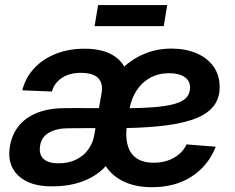

<svg xmlns="http://www.w3.org/2000/svg" viewBox="-20 -742 945 773"><path d="M188 8.3Q98.6 8.3 53 -35.6Q7.3 -79.6 20 -153.3Q27.3 -198.2 53.5 -232.4Q79.6 -266.6 126.2 -286.4Q172.9 -306.2 240.7 -306.6Q266.6 -307.1 290.8 -306.9Q314.9 -306.6 341.6 -306.6Q368.2 -306.6 401.4 -306.6L391.6 -226.1Q357.9 -226.1 323 -226.1Q288.1 -226.1 255.4 -225.6Q209 -225.6 178 -208.3Q147 -190.9 141.6 -156.2Q135.7 -120.6 155 -102.5Q174.3 -84.5 215.3 -84.5Q256.3 -84.5 286.6 -99.6Q316.9 -114.7 335.2 -140.1Q353.5 -165.5 358.9 -195.3L388.7 -365.7Q396 -406.7 375.2 -427.7Q354.5 -448.7 304.2 -448.7Q274.9 -448.7 251.2 -439.7Q227.5 -430.7 211.4 -413.8Q195.3 -397 189 -373.5L69.8 -378.4Q82 -428.2 116.5 -465.8Q150.9 -503.4 203.1 -524.7Q255.4 -545.9 320.3 -545.9Q384.8 -545.9 426.5 -524.2Q468.3 -502.4 485.6 -463.1Q502.9 -423.8 494.1 -371.1L457.5 -149.9L449.2 -146.5Q433.1 -100.1 398.4 -65.4Q363.8 -30.8 311 -11.2Q258.3 8.3 188 8.3ZM591.8 11.7Q519 11.7 467.8 -16.4Q416.5 -44.4 391.6 -98.6Q366.7 -152.8 372.1 -230.5Q375.5 -299.3 399.4 -357.2Q423.3 -415 463.1 -457.3Q502.9 -499.5 555.7 -522.9Q608.4 -546.4 670.4 -546.4Q726.6 -546.4 770.5 -527.8Q814.5 -509.3 839.4 -474.6Q864.3 -439.9 864.3 -391.1Q864.3 -342.8 836.4 -310.5Q808.6 -278.3 753.2 -259.8Q697.8 -241.2 616 -233.4Q534.2 -225.6 425.8 -225.6L439 -305.7Q531.2 -305.7 590.8 -309.8Q650.4 -314 684.1 -324Q717.8 -334 731.4 -350.1Q745.1 -366.2 745.1 -390.1Q745.1 -417.5 722.4 -432.4Q699.7 -447.3 660.6 -447.3Q618.7 -447.3 585.2 -429.2Q551.8 -411.1 530 -377.9Q508.3 -344.7 500.5 -299.3Q497.1 -279.3 494.1 -261.5Q491.2 -243.7 489.7 -229.2Q488.3 -214.8 488.3 -204.6Q488.3 -146 516.1 -116.5Q543.9 -86.9 598.6 -86.9Q646 -86.9 680.9 -107.2Q715.8 -127.4 731 -160.6L848.6 -151.4Q819.3 -75.7 752.7 -32Q686 11.7 591.8 11.7ZM653.3 -721.7 639.2 -636.7H360.8L375 -721.7Z"/></svg>

Font: Inter 20pt SemiBold
Style: Italic
Weight: 600
Italic angle: -9.3988°
Version: Version 4.001;git-66647c0bb